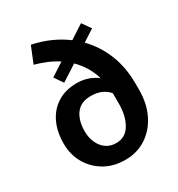

<svg xmlns="http://www.w3.org/2000/svg" viewBox="-184 -891 946 1020"><g transform="rotate(-30 289.0 -380.5)"><path d="M117.2 -671.9 157.7 -771.5Q273.9 -747.1 360.4 -682.1L445.8 -737.3L482.9 -684.1L411.1 -637.7Q470.2 -577.6 503.2 -496.1Q536.1 -414.6 536.1 -314.9V-275.9Q536.1 -191.4 503.9 -127Q471.7 -62.5 415.8 -26.4Q359.9 9.8 288.6 9.8Q216.3 9.8 161.6 -22.2Q106.9 -54.2 76.4 -108.2Q45.9 -162.1 45.9 -228.5Q45.9 -302.2 72.5 -357.2Q99.1 -412.1 148.7 -442.6Q198.2 -473.1 266.1 -473.1Q301.8 -473.1 333.3 -462.4Q364.7 -451.7 390.1 -432.1Q377.4 -474.6 356.2 -508.8Q335 -543 307.1 -570.3L210.4 -507.8L173.8 -561L253.9 -612.8Q222.7 -633.3 188 -647.7Q153.3 -662.1 117.2 -671.9ZM175.3 -228.5Q175.3 -192.4 188.7 -161.1Q202.1 -129.9 228 -110.8Q253.9 -91.8 290.5 -91.8Q347.2 -91.8 376.7 -141.6Q406.2 -191.4 406.2 -265.6V-315.9Q406.2 -323.2 406.2 -330.1Q392.1 -349.1 364.5 -362.8Q336.9 -376.5 294.9 -376.5Q235.8 -376.5 205.6 -336.7Q175.3 -296.9 175.3 -228.5Z"/></g></svg>

Font: Vazirmatn RD UI SemiBold
Style: Regular
Weight: 600
Designer: Saber Rastikerdar
Foundry: Saber Rastikerdar
Version: Version 33.003